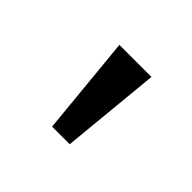

<svg xmlns="http://www.w3.org/2000/svg" viewBox="-72 -835 470 470"><g transform="rotate(45 163.0 -600.0)"><path d="M140 -471 115 -729H226L201 -471Z"/></g></svg>

Font: gurmukhi25
Style: Book
Weight: 400
Designer: Jelle Bosma - Monotype Design Team
Foundry: Monotype Imaging Inc.
Version: Version 2.003